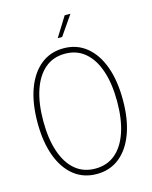

<svg xmlns="http://www.w3.org/2000/svg" viewBox="-134 -992 867 1095"><g transform="rotate(-15 300.0 -445.0)"><path d="M300 16Q222 16 165.5 -29Q109 -74 78.5 -157Q48 -240 48 -354Q48 -469 78.5 -552Q109 -635 165.5 -680.5Q222 -726 300 -726Q378 -726 434.5 -680.5Q491 -635 521.5 -552Q552 -469 552 -354Q552 -240 521.5 -157Q491 -74 434.5 -29Q378 16 300 16ZM300 -16Q370 -16 418.5 -57Q467 -98 492.5 -174Q518 -250 518 -354Q518 -459 492.5 -535Q467 -611 418.5 -652.5Q370 -694 300 -694Q230 -694 181.5 -652.5Q133 -611 107.5 -535Q82 -459 82 -354Q82 -250 107.5 -174Q133 -98 181.5 -57Q230 -16 300 -16ZM284 -790 356 -906H390L310 -790Z"/></g></svg>

Font: Geist Mono Thin
Style: Regular
Weight: 100
Monospace: yes
Designer: Basement.studio, Andrés Briganti, Mateo Zaragoza
Foundry: Basement.studio, Vercel, Andrés Briganti, Guido Ferreyra, Mateo Zaragoza
Version: Version 1.500; ttfautohint (v1.8.4.7-5d5b)